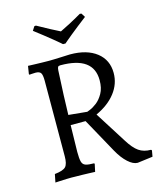

<svg xmlns="http://www.w3.org/2000/svg" viewBox="-125 -927 860 1032"><g transform="rotate(-15 305.5 -411.0)"><path d="M512 16Q487 16 458.5 -10Q430 -36 406 -79L299 -273H216L213 -124Q213 -88 217.5 -70.5Q222 -53 237.5 -47.5Q253 -42 285 -42L287 -38L278 4Q278 4 268 3.5Q258 3 242.5 2.5Q227 2 208.5 1.5Q190 1 172 1Q147 0 120.5 1Q94 2 75.5 3Q57 4 57 4L66 -41Q113 -46 127.5 -61.5Q142 -77 142 -120L143 -540Q143 -572 135.5 -583Q128 -594 106 -594Q97 -594 84.5 -593Q72 -592 72 -592L70 -596L77 -640Q77 -640 88.5 -639.5Q100 -639 118 -638.5Q136 -638 155 -637.5Q174 -637 188 -637Q201 -637 221.5 -637.5Q242 -638 262.5 -639Q283 -640 297 -640.5Q311 -641 311 -641Q404 -641 458 -599Q512 -557 512 -484Q512 -424 473.5 -374Q435 -324 365 -292L475 -118Q504 -71 531.5 -52Q559 -33 599 -33L603 -29L597 5ZM321 -319Q321 -319 337.5 -325.5Q354 -332 375 -348Q396 -364 412.5 -393Q429 -422 429 -466Q429 -532 383.5 -565Q338 -598 246 -598Q236 -598 232.5 -593.5Q229 -589 228 -575Q224 -496 221.5 -439Q219 -382 218 -329ZM289 -704Q289 -704 277 -714.5Q265 -725 244.5 -741.5Q224 -758 199.5 -777.5Q175 -797 151 -815L165 -837L174 -838Q209 -818 242.5 -800.5Q276 -783 296 -773Q317 -783 349.5 -800Q382 -817 418 -838L427 -837L441 -815Q417 -797 392.5 -777.5Q368 -758 347.5 -741.5Q327 -725 315 -714.5Q303 -704 303 -704Z"/></g></svg>

Font: Alegreya
Style: Regular
Weight: 400
Designer: Juan Pablo del Peral
Foundry: Huerta Tipografica
Version: Version 2.009